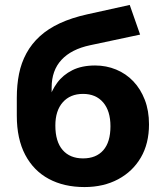

<svg xmlns="http://www.w3.org/2000/svg" viewBox="-20 -746 671 777"><path d="M322 11Q239 11 177.5 -22Q116 -55 82 -119.5Q48 -184 48 -278V-350Q48 -402 57 -447Q66 -492 87 -530.5Q108 -569 141.5 -599.5Q175 -630 222.5 -652Q270 -674 333 -688L505 -726L547 -606L345 -563Q269 -547 229 -504Q189 -461 189 -392V-342H178Q188 -379 211.5 -411Q235 -443 273 -462Q311 -481 365 -481Q410 -481 450 -464.5Q490 -448 519.5 -417Q549 -386 566 -342Q583 -298 583 -243Q583 -165 550 -108.5Q517 -52 458 -20.5Q399 11 322 11ZM316 -105Q369 -105 398 -138Q427 -171 427 -235Q427 -297 397.5 -331.5Q368 -366 316 -366Q264 -366 234 -332Q204 -298 204 -238Q204 -173 233.5 -139Q263 -105 316 -105Z"/></svg>

Font: Nunito Sans 10pt ExtraBold
Style: Regular
Weight: 800
Designer: Vernon Adams
Foundry: Vernon Adams
Version: Version 3.101;gftools[0.9.27]